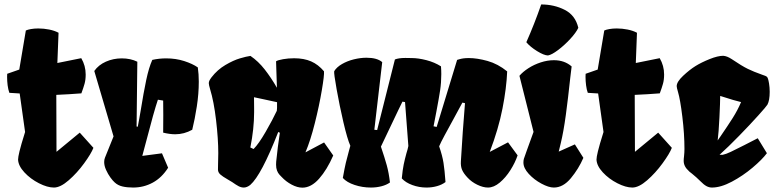

<svg xmlns="http://www.w3.org/2000/svg" viewBox="-20 -841 3531 871"><path d="M403.8 -170.4Q393.6 -144 361.6 -100.1Q329.6 -56.2 291.7 -23.2Q253.9 9.8 224.6 9.8Q194.8 9.8 156.5 -9.8Q118.2 -29.3 90.6 -59.1Q63 -88.9 62 -117.2Q62 -127.9 68.4 -154.5Q74.7 -181.2 93.8 -242.2L69.3 -417L22.5 -419.9Q17.1 -434.6 14.6 -454.1Q12.2 -473.6 12.2 -492.2Q12.2 -502.4 12.7 -506.3L67.4 -525.4L97.2 -702.6Q105 -706.5 120.4 -709.2Q135.7 -711.9 153.8 -711.9Q178.7 -711.9 203.1 -707Q227.5 -702.1 245.6 -692.4L240.2 -555.2L348.6 -577.1Q368.7 -543 368.7 -502.9Q368.7 -479 363.5 -460.7Q358.4 -442.4 349.1 -417.5Q293.5 -413.1 235.4 -410.6L236.3 -152.3L341.8 -239.3Z M618.2 -339.4Q631.3 -420.9 643.3 -477.8Q655.3 -534.7 670.9 -569.3Q701.7 -576.2 733.4 -576.2Q777.8 -576.2 815.7 -564Q853.5 -551.8 877.4 -535.2Q881.8 -504.4 881.8 -470.7Q881.8 -415.5 872.8 -357.7Q863.8 -299.8 852.1 -252.4Q815.4 -231.9 774.9 -231.9Q750.5 -231.9 720.2 -239.3Q720.7 -256.3 720.7 -320.3Q720.7 -367.2 720.2 -384.8L696.3 -388.7Q678.2 -335.4 642.6 -197.8L625.5 -133.8L714.8 -145.5L742.7 -80.1Q713.9 -34.7 672.9 -12.5Q631.8 9.8 584 9.8Q556.6 9.8 535.6 4.9Q514.6 0 500 -13.7Q491.7 -21 480.7 -36.1Q469.7 -51.3 461.2 -70.1Q452.6 -88.9 452.6 -106Q452.6 -116.7 456.1 -125.5L495.1 -222.2L407.7 -519Q426.8 -546.4 460.4 -561.3Q494.1 -576.2 532.2 -576.2Q572.3 -576.2 603 -561L599.6 -267.1L605 -266.1Q607.4 -277.8 611.6 -301.5Q615.7 -325.2 618.2 -339.4Z M1491.7 -135.7Q1463.4 -70.8 1427.5 -30.3Q1391.6 10.3 1351.6 10.3Q1329.1 10.3 1303.2 -3.4Q1277.3 -17.1 1257.3 -38.6Q1255.4 -40.5 1248 -48.3Q1240.7 -56.2 1236.6 -67.4Q1232.4 -78.6 1232.4 -93.8Q1232.4 -102.5 1232.9 -107.4Q1239.7 -175.3 1249.5 -238.8L1242.2 -242.2Q1165.5 -45.9 1115.2 -2Q1100.1 9.8 1085.9 9.8Q1074.2 9.8 1062.5 3.7Q1050.8 -2.4 1033.7 -14.6Q1027.3 -19 1011.7 -27.8Q990.2 -40 979.7 -49.3Q969.2 -58.6 968.8 -71.3Q968.8 -85 969.2 -95.7Q970.2 -127 970.2 -146.5Q970.2 -210.4 960.2 -295.7Q950.2 -380.9 933.1 -436.5Q927.2 -456.5 927.2 -463.4Q927.2 -469.2 929.9 -475.1Q932.6 -481 939.5 -490.2Q966.3 -524.9 1002.4 -546.1Q1038.6 -567.4 1068.4 -576.2Q1098.1 -585 1116.2 -587.4Q1151.9 -563 1180.7 -526.1Q1209.5 -489.3 1236.3 -442.9Q1235.8 -472.7 1233.4 -530.3L1232.4 -563Q1240.7 -568.4 1264.2 -572.5Q1287.6 -576.7 1314.5 -576.7Q1358.9 -576.7 1391.4 -562.5Q1423.8 -548.3 1449.7 -517.6Q1451.7 -501 1439.9 -431.4Q1428.2 -361.8 1408.2 -282.2Q1388.2 -202.6 1365.7 -149.9L1450.2 -194.8ZM1235.8 -338.4Q1236.8 -350.1 1236.8 -351.6V-377.4Q1209.5 -383.8 1173.8 -391.1L1132.3 -399.9L1132.8 -347.7V-331.5Q1132.8 -257.3 1115.7 -171.9L1130.4 -165Q1153.8 -188.5 1185.3 -243.2Q1216.8 -297.9 1235.8 -338.4Z M2077.6 -375.5Q2073.7 -368.2 2034.2 -295.4Q2015.1 -260.7 1997.1 -227.3Q1979 -193.8 1972.2 -177.2Q1986.8 -134.8 1991.9 -102.3Q1997.1 -69.8 2001 -15.1Q1984.9 -2.9 1962.4 3.4Q1939.9 9.8 1915 9.8Q1881.3 9.8 1850.6 -1.5Q1819.8 -12.7 1802.7 -31.7Q1806.6 -72.3 1811.5 -95.5Q1816.4 -118.7 1823.7 -145.5Q1829.6 -163.6 1832.5 -178.7L1817.4 -377.9L1805.7 -379.9L1786.1 -339.8Q1725.6 -213.9 1708 -175.8Q1725.1 -125.5 1734.6 -91.1Q1744.1 -56.6 1749 -13.2Q1733.4 -2 1710.7 3.9Q1688 9.8 1662.6 9.8Q1624 9.8 1588.6 -2Q1553.2 -13.7 1535.2 -33.7Q1543.5 -80.1 1548.8 -102.3Q1554.2 -124.5 1563.5 -158.7L1569.3 -179.7Q1555.7 -210 1537.8 -286.6Q1520 -363.3 1507.1 -436Q1494.1 -508.8 1496.1 -518.1Q1507.3 -536.6 1531.5 -550.5Q1555.7 -564.5 1585.4 -571.8Q1615.2 -579.1 1642.6 -579.1Q1690.9 -579.1 1713.9 -559.1L1678.2 -252.4L1690.9 -251L1771.5 -571.3Q1788.6 -578.1 1818.8 -578.1L1847.7 -577.6Q1877.4 -577.6 1914.3 -568.1Q1951.2 -558.6 1980.5 -540Q1981.9 -522.5 1981.9 -504.9Q1981.9 -466.8 1976.6 -431.2Q1971.2 -395.5 1959.5 -334Q1951.2 -293.9 1946.8 -268.1L1960.9 -265.1L2053.7 -569.3Q2056.2 -569.8 2064 -572.3Q2071.8 -574.7 2082.5 -576.2Q2093.3 -577.6 2106.9 -577.6Q2144.5 -577.6 2191.7 -564.5Q2238.8 -551.3 2280.8 -517.1Q2277.8 -441.9 2259.5 -348.6Q2241.2 -255.4 2201.7 -151.9L2284.7 -195.3L2328.1 -136.2Q2316.9 -103 2295.4 -69.1Q2273.9 -35.2 2247.1 -12.7Q2220.2 9.8 2193.8 9.8Q2171.4 9.8 2145.3 -2.9Q2119.1 -15.6 2101.1 -35.2Q2083.5 -53.7 2076.4 -70.1Q2069.3 -86.4 2070.8 -109.4Q2078.6 -244.1 2089.4 -373Z M2465.8 -589.4Q2482.9 -592.3 2511.7 -614Q2540.5 -635.7 2566.9 -664.3Q2593.3 -692.9 2603.5 -714.8Q2590.3 -771.5 2542.2 -796.1Q2494.1 -820.8 2435.1 -820.8Q2404.3 -731.9 2367.7 -649.4Q2385.3 -628.4 2416.5 -609.1Q2447.8 -589.8 2465.8 -589.4ZM2369.6 -157.7Q2387.7 -206.1 2400.4 -242.7L2336.4 -497.1Q2351.6 -515.1 2377 -531.5Q2402.3 -547.9 2432.9 -557.9Q2463.4 -567.9 2492.7 -567.9Q2541 -567.9 2573.2 -539.6Q2570.8 -524.9 2566.9 -487.3Q2557.1 -395.5 2546.9 -319.6Q2536.6 -243.7 2523.9 -191.4L2514.6 -153.3L2587.9 -186L2626.5 -125Q2605 -75.2 2569.8 -32.7Q2534.7 9.8 2492.2 9.8Q2469.2 9.8 2436 -8.1Q2402.8 -25.9 2378.7 -52.2Q2354.5 -78.6 2354.5 -103.5Q2354.5 -112.8 2356.4 -120.1Q2358.4 -127.4 2369.6 -157.7Z M3027.8 -170.4Q3017.6 -144 2985.6 -100.1Q2953.6 -56.2 2915.8 -23.2Q2877.9 9.8 2848.6 9.8Q2818.8 9.8 2780.5 -9.8Q2742.2 -29.3 2714.6 -59.1Q2687 -88.9 2686 -117.2Q2686 -127.9 2692.4 -154.5Q2698.7 -181.2 2717.8 -242.2L2693.4 -417L2646.5 -419.9Q2641.1 -434.6 2638.7 -454.1Q2636.2 -473.6 2636.2 -492.2Q2636.2 -502.4 2636.7 -506.3L2691.4 -525.4L2721.2 -702.6Q2729 -706.5 2744.4 -709.2Q2759.8 -711.9 2777.8 -711.9Q2802.7 -711.9 2827.1 -707Q2851.6 -702.1 2869.6 -692.4L2864.3 -555.2L2972.7 -577.1Q2992.7 -543 2992.7 -502.9Q2992.7 -479 2987.5 -460.7Q2982.4 -442.4 2973.1 -417.5Q2917.5 -413.1 2859.4 -410.6L2860.4 -152.3L2965.8 -239.3Z M3258.3 -138.7Q3272.9 -141.6 3294.7 -151.9Q3316.4 -162.1 3355.5 -182.1Q3385.7 -198.2 3417.5 -213.9L3459 -146Q3437.5 -117.2 3393.8 -80.3Q3350.1 -43.5 3300 -16.8Q3250 9.8 3209.5 9.8Q3196.8 9.8 3184.6 3.2Q3172.4 -3.4 3157.7 -18.6Q3145 -31.2 3138.7 -36.6Q3128.4 -45.9 3119.4 -53Q3110.4 -60.1 3107.9 -62Q3092.8 -75.7 3087.2 -87.2Q3081.5 -98.6 3081.5 -111.8Q3081.5 -120.6 3083 -131.3Q3085 -149.9 3085 -165Q3085 -233.4 3075.4 -311.5Q3065.9 -389.6 3055.7 -423.8Q3049.8 -443.8 3049.8 -450.2Q3049.8 -469.7 3078.9 -497.1Q3107.9 -524.4 3135.3 -541.5Q3162.1 -558.1 3199.2 -573Q3236.3 -587.9 3260.7 -587.9Q3277.8 -586.9 3298.8 -573.2Q3345.7 -541.5 3372.3 -528.6Q3398.9 -515.6 3437.5 -502L3451.2 -497.1Q3457 -494.6 3459.5 -492.2Q3461.9 -489.7 3464.1 -483.2Q3466.3 -476.6 3468.8 -461.9Q3471.7 -444.3 3471.7 -424.3Q3471.7 -385.3 3461.4 -366.2Q3457 -358.4 3419.4 -316.7Q3381.8 -274.9 3333 -224.9Q3284.2 -174.8 3244.1 -138.7ZM3247.1 -405.8Q3247.1 -378.9 3243.7 -308.6Q3240.2 -238.3 3235.8 -205.1L3235.4 -203.6L3249 -223.1Q3281.2 -270 3304 -305.9Q3326.7 -341.8 3341.8 -377.9Q3315.4 -383.8 3247.1 -405.8Z"/></svg>

Font: Fruktur
Style: Regular
Weight: 400
Designer: Viktoriya Grabowska
Foundry: Viktoriya Grabowska
Version: Version 1.004; ttfautohint (v1.4.1)